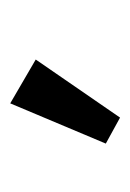

<svg xmlns="http://www.w3.org/2000/svg" viewBox="39 -793 250 368"><g transform="rotate(-90 164.0 -609.0)"><path d="M122.6 -503.9 72.8 -531.2 149.9 -714.4 233.9 -665.5Z"/></g></svg>

Font: Elstob
Style: Bold
Weight: 700
Designer: Peter S. Baker
Version: Version 1.015